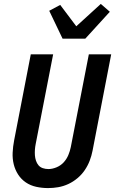

<svg xmlns="http://www.w3.org/2000/svg" viewBox="-20 -947 590 979"><path d="M225 12Q194 12 164.5 5.5Q135 -1 111.5 -17Q88 -33 72.5 -57Q57 -81 50 -109.5Q43 -138 44.5 -169Q46 -200 52 -231L137 -670H251L162 -213Q159 -198 158 -183.5Q157 -169 158 -155Q159 -141 163.5 -127.5Q168 -114 176.5 -104Q185 -94 198.5 -89.5Q212 -85 227 -85Q247 -85 268.5 -94Q290 -103 305 -119.5Q320 -136 328.5 -156.5Q337 -177 341 -197L433 -670H547L452 -179Q447 -153 437.5 -128Q428 -103 412.5 -80Q397 -57 375 -38.5Q353 -20 328 -8.5Q303 3 277 7.5Q251 12 225 12ZM299 -750 231 -892 287 -922 369 -813 494 -927 540 -887 415 -750Z"/></svg>

Font: Lode Term
Style: Bold Italic
Weight: 700
Italic angle: -11°
Monospace: yes
Designer: Belleve Invis
Foundry: Belleve Invis
Version: Version 29.2.0